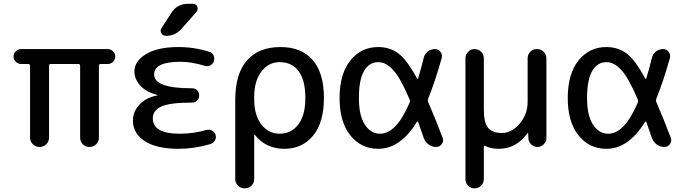

<svg xmlns="http://www.w3.org/2000/svg" viewBox="-20 -780 3629 1019"><path d="M91.8 -440.4Q76.2 -440.4 64 -452.1Q51.8 -463.9 51.8 -480Q51.8 -496.1 64 -507.8Q76.2 -519.5 91.8 -519.5H551.8Q567.4 -519.5 579.6 -507.8Q591.8 -496.1 591.8 -480Q591.8 -463.9 580.1 -452.1Q568.4 -440.4 551.8 -440.4H512.7Q504.9 -440.4 504.9 -430.7V-49.8Q504.9 -28.3 490.2 -14.2Q475.6 0 454.6 0Q433.6 0 419.4 -14.6Q405.3 -29.3 405.3 -49.8V-430.7Q405.3 -439.5 396.5 -440.4H248Q240.2 -440.4 240.2 -430.7V-49.8Q240.2 -28.3 225.6 -14.2Q210.9 0 189.9 0Q168.9 0 154.3 -14.6Q139.6 -29.3 139.6 -49.8V-430.7Q139.6 -439.5 130.9 -440.4Z M927.7 9.8Q810.5 9.8 748 -31.2Q685.5 -72.3 685.5 -139.6Q685.5 -188.5 720.7 -225.6Q755.9 -262.7 814.5 -273.4Q816.4 -273.4 816.4 -275.4Q816.4 -276.4 814.5 -276.4Q757.8 -290 725.6 -324.7Q693.4 -359.4 693.4 -400.4Q693.4 -456.1 755.4 -493.2Q817.4 -530.3 927.7 -530.3Q1011.7 -530.3 1090.8 -504.9Q1106.4 -501 1113.3 -485.8Q1120.1 -470.7 1115.2 -455.1Q1110.4 -440.4 1096.2 -433.1Q1082 -425.8 1066.4 -430.7Q997.1 -452.1 937.5 -452.1Q797.9 -452.1 797.9 -384.8Q797.9 -311.5 997.1 -311.5H1000Q1015.6 -311.5 1026.4 -300.8Q1037.1 -290 1037.1 -274.4Q1037.1 -257.8 1026.4 -246.6Q1015.6 -235.4 1000 -235.4H997.1Q881.8 -235.4 836.4 -214.8Q791 -194.3 791 -152.3Q791 -70.3 933.6 -70.3Q1004.9 -70.3 1074.2 -89.8Q1088.9 -94.7 1104 -87.4Q1119.1 -80.1 1124 -65.4Q1128.9 -49.8 1121.1 -35.6Q1113.3 -21.5 1097.7 -15.6Q1010.7 9.8 927.7 9.8ZM977.5 -759.8H1003.9Q1020.5 -759.8 1026.9 -745.1Q1033.2 -730.5 1022.5 -716.8L943.4 -627Q911.1 -589.8 860.4 -589.8Q844.7 -589.8 836.4 -604Q828.1 -618.2 837.9 -631.8L889.6 -711.9Q919.9 -759.8 977.5 -759.8Z M1329.1 -264.6V-254.9Q1329.1 -168 1367.2 -119.1Q1405.3 -70.3 1463.9 -70.3Q1525.4 -70.3 1563 -119.1Q1600.6 -168 1600.6 -259.8Q1600.6 -354.5 1564.9 -402.3Q1529.3 -450.2 1463.9 -450.2Q1405.3 -450.2 1367.2 -400.4Q1329.1 -350.6 1329.1 -264.6ZM1228.5 169.9V-250Q1228.5 -387.7 1290.5 -459Q1352.5 -530.3 1468.8 -530.3Q1580.1 -530.3 1639.6 -461.4Q1699.2 -392.6 1699.2 -259.8Q1699.2 -129.9 1641.6 -60.1Q1584 9.8 1489.3 9.8Q1391.6 9.8 1332 -64.5Q1332 -65.4 1330.1 -65.4Q1329.1 -65.4 1329.1 -64.5V169.9Q1329.1 191.4 1314.5 205.6Q1299.8 219.7 1278.8 219.7Q1257.8 219.7 1243.2 205.6Q1228.5 191.4 1228.5 169.9Z M1987.3 -450.2Q1939.5 -450.2 1912.1 -403.3Q1884.8 -356.4 1884.8 -259.8Q1884.8 -166 1916.5 -118.2Q1948.2 -70.3 1997.1 -70.3Q2084 -70.3 2154.3 -236.3Q2157.2 -244.1 2154.3 -251Q2106.4 -364.3 2067.9 -407.2Q2029.3 -450.2 1987.3 -450.2ZM1987.3 9.8Q1896.5 9.8 1839.4 -61.5Q1782.2 -132.8 1782.2 -259.8Q1782.2 -387.7 1839.4 -459Q1896.5 -530.3 1987.3 -530.3Q2048.8 -530.3 2094.2 -496.6Q2139.6 -462.9 2193.4 -363.3Q2194.3 -361.3 2196.3 -361.8Q2198.2 -362.3 2199.2 -364.3Q2215.8 -419.9 2228.5 -471.7Q2233.4 -493.2 2250 -506.3Q2266.6 -519.5 2288.1 -519.5Q2306.6 -519.5 2317.9 -504.9Q2329.1 -490.2 2324.2 -471.7Q2290 -349.6 2252 -254.9Q2249 -247.1 2252 -239.3Q2292 -147.5 2329.1 -48.8Q2335.9 -32.2 2325.2 -16.1Q2314.5 0 2294.9 0Q2271.5 0 2253.9 -13.7Q2236.3 -27.3 2228.5 -48.8Q2226.6 -54.7 2199.2 -132.8Q2198.2 -134.8 2196.3 -134.8Q2194.3 -134.8 2192.4 -132.8Q2104.5 9.8 1987.3 9.8Z M2450.2 170.9V-470.7Q2450.2 -490.2 2464.4 -504.9Q2478.5 -519.5 2498.5 -519.5Q2518.6 -519.5 2533.2 -505.4Q2547.9 -491.2 2547.9 -470.7V-200.2Q2547.9 -128.9 2570.3 -101.6Q2592.8 -74.2 2644.5 -74.2Q2695.3 -74.2 2737.8 -123.5Q2780.3 -172.9 2780.3 -240.2V-469.7Q2780.3 -491.2 2794.4 -505.4Q2808.6 -519.5 2829.6 -519.5Q2850.6 -519.5 2865.2 -505.4Q2879.9 -491.2 2879.9 -469.7V-46.9Q2879.9 -28.3 2865.7 -14.2Q2851.6 0 2832 0Q2813.5 0 2799.3 -13.7Q2785.2 -27.3 2784.2 -46.9L2783.2 -74.2Q2783.2 -75.2 2782.2 -75.2Q2780.3 -75.2 2780.3 -74.2Q2720.7 9.8 2627 9.8Q2584 9.8 2554.7 -5.9Q2552.7 -7.8 2550.3 -6.3Q2547.9 -4.9 2547.9 -2V170.9Q2547.9 190.4 2533.2 205.1Q2518.6 219.7 2498.5 219.7Q2478.5 219.7 2464.4 205.6Q2450.2 191.4 2450.2 170.9Z M3198.2 -450.2Q3150.4 -450.2 3123 -403.3Q3095.7 -356.4 3095.7 -259.8Q3095.7 -166 3127.4 -118.2Q3159.2 -70.3 3208 -70.3Q3294.9 -70.3 3365.2 -236.3Q3368.2 -244.1 3365.2 -251Q3317.4 -364.3 3278.8 -407.2Q3240.2 -450.2 3198.2 -450.2ZM3198.2 9.8Q3107.4 9.8 3050.3 -61.5Q2993.2 -132.8 2993.2 -259.8Q2993.2 -387.7 3050.3 -459Q3107.4 -530.3 3198.2 -530.3Q3259.8 -530.3 3305.2 -496.6Q3350.6 -462.9 3404.3 -363.3Q3405.3 -361.3 3407.2 -361.8Q3409.2 -362.3 3410.2 -364.3Q3426.8 -419.9 3439.5 -471.7Q3444.3 -493.2 3460.9 -506.3Q3477.5 -519.5 3499 -519.5Q3517.6 -519.5 3528.8 -504.9Q3540 -490.2 3535.2 -471.7Q3501 -349.6 3462.9 -254.9Q3460 -247.1 3462.9 -239.3Q3502.9 -147.5 3540 -48.8Q3546.9 -32.2 3536.1 -16.1Q3525.4 0 3505.9 0Q3482.4 0 3464.8 -13.7Q3447.3 -27.3 3439.5 -48.8Q3437.5 -54.7 3410.2 -132.8Q3409.2 -134.8 3407.2 -134.8Q3405.3 -134.8 3403.3 -132.8Q3315.4 9.8 3198.2 9.8Z"/></svg>

Font: Rounded Mgen+ 2p medium
Style: Regular
Weight: 500
Designer: [Source Han Sans]
Ryoko NISHIZUKA  (kana & ideographs); Paul D. Hunt (Latin, Greek & Cyrillic); Wenlong ZHANG  (bopomofo
Version: Version 1.059.20150602